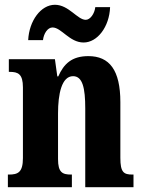

<svg xmlns="http://www.w3.org/2000/svg" viewBox="-20 -784 599 804"><path d="M330 -606C388 -606 438 -672 441 -754H379C376 -727 358 -701 339 -701C304 -701 268 -764 210 -764C151 -764 102 -697 98 -616H160C163 -643 179 -669 200 -669C237 -669 271 -606 330 -606ZM13 0H281V-53H278C241 -53 223 -62 223 -118V-309C223 -390 238 -465 286 -465C326 -465 337 -415 337 -330V0H539V-53H535C498 -53 484 -62 484 -123V-356C484 -491 438 -549 350 -549C280 -549 247 -516 224 -464H220L210 -536H17V-483H21C56 -483 76 -474 76 -418V-122C76 -62 55 -53 17 -53H13Z"/></svg>

Font: Noto Serif Thai ExtraCondensed ExtraBold
Style: Regular
Weight: 800
Width: 2
Designer: Monotype Design Team
Foundry: Monotype Imaging Inc.
Version: Version 2.002